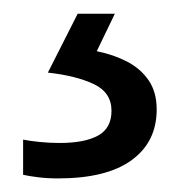

<svg xmlns="http://www.w3.org/2000/svg" viewBox="-20 -20 262 280"><path d="M208.5 139.6Q208.5 187 171.9 213.6Q135.3 240.2 64.5 240.2Q49.3 240.2 35.6 238.5Q22 236.8 13.7 234.9V183.6Q22.9 185.5 37.6 187Q52.2 188.5 66.9 188.5Q103.5 188.5 123 177.7Q142.6 167 142.6 141.6Q142.6 114.7 116.5 102.5Q90.3 90.3 49.8 85.9L93.3 0H147.5L121.1 54.7Q145.5 59.6 165.3 69.8Q185.1 80.1 196.8 97.2Q208.5 114.3 208.5 139.6Z"/></svg>

Font: Wonky
Style: Regular
Weight: 400
Designer: Monotype Design Team
Foundry: Monotype Imaging Inc.
Version: Version 3.000